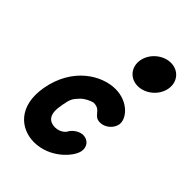

<svg xmlns="http://www.w3.org/2000/svg" viewBox="-155 -539 602 602"><g transform="rotate(45 145.5 -238.0)"><path d="M164.8 -415.5C158.7 -380.9 181.9 -352.7 216.5 -352.7C251 -352.7 284.2 -380.9 290.2 -415.5C296.3 -450 273.1 -478.2 238.6 -478.2C204 -478.2 170.9 -450 164.8 -415.5ZM12.2 -140.2C-4.7 -44 50.7 1.7 110.8 1.7C180.2 1.7 230.9 -54.7 236.1 -84.5C240 -106.4 225.7 -123.6 203.9 -123.6C188.5 -123.6 170 -111.8 162 -97.3C159.8 -92 146.3 -77.8 124.5 -77.8C106.5 -77.8 81 -86.2 89.6 -135.5C90.3 -139.7 90.9 -143.6 91.5 -147.1C96.4 -174.8 100.9 -180.2 115.8 -196.4C126 -207.6 149.3 -218.3 156.7 -218.3C189.5 -218.3 183.2 -188.2 213.5 -188.2C235.3 -188.2 256.5 -205.5 260.4 -227.3C265.3 -255.3 230.5 -297.3 173.6 -297.3C114 -297.3 31.6 -249.7 12.2 -140.2Z"/></g></svg>

Font: TudorRose
Style: Oblique
Weight: 500
Italic angle: 10°
Version: Version 001.000